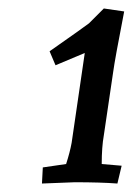

<svg xmlns="http://www.w3.org/2000/svg" viewBox="-20 -880 313 453"><path d="M267 -489 257 -447Q217 -450 156 -450L79 -447L81 -485L136 -493Q145 -521 149 -543L180 -755L111 -726L97 -759Q177 -815 190 -825L225 -860L273 -853Q251 -740 247 -710L225 -561Q220 -533 220 -493Z"/></svg>

Font: Andada
Style: Italic
Weight: 400
Italic angle: -8.29999°
Designer: Carolina Giovagnoli
Foundry: Carolina Giovagnoli
Version: Version 1.003